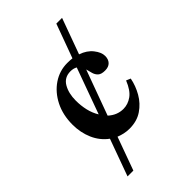

<svg xmlns="http://www.w3.org/2000/svg" viewBox="-227 -665 912 912"><g transform="rotate(-45 229.0 -209.0)"><path d="M382.3 -160.2 404.3 -150.9Q396.5 -109.9 374.8 -72Q353 -34.2 317.6 -10.3Q282.2 13.7 232.4 13.7Q213.9 13.7 197 10Q180.2 6.3 164.6 0L104 167H64.9L132.3 -18.6Q93.3 -47.4 73.5 -92.8Q53.7 -138.2 53.7 -191.4Q53.7 -256.8 79.3 -307.6Q105 -358.4 148.2 -387.5Q191.4 -416.5 243.2 -416.5Q260.7 -416.5 276.4 -414.6L338.9 -585.4H377.4L312 -405.8Q351.1 -392.6 372.8 -365Q394.5 -337.4 394.5 -313Q394.5 -290 381.8 -276.9Q369.1 -263.7 345.2 -263.7Q320.3 -263.7 309.1 -273.9Q297.9 -284.2 293.5 -299.6Q289.1 -314.9 285.2 -331.1L202.1 -104Q235.8 -73.2 277.8 -73.2Q308.6 -73.2 335.7 -92.5Q362.8 -111.8 382.3 -160.2ZM176.3 -138.2 260.3 -369.6Q245.6 -377.9 226.1 -377.9Q185.1 -377.9 165.3 -344.2Q145.5 -310.5 145.5 -261.2Q145.5 -227.5 152.8 -195.8Q160.2 -164.1 176.3 -138.2Z"/></g></svg>

Font: Scheherazade New SemiBold
Style: Regular
Weight: 600
Designer: SIL International
Foundry: SIL International
Version: Version 4.000